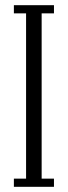

<svg xmlns="http://www.w3.org/2000/svg" viewBox="-20 -720 262 740"><path d="M33.5 0V-31.5H80.5V-668.5H33.5V-700H188V-668.5H140.5V-31.5H188V0Z"/></svg>

Font: Imbue Light
Style: Regular
Weight: 300
Designer: Tyler Finck
Foundry: Etcetera Type Company
Version: Version 1.102